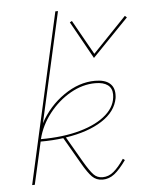

<svg xmlns="http://www.w3.org/2000/svg" viewBox="-52 -753 607 798"><g transform="rotate(-5 251.5 -354.0)"><path d="M435 -76 443 -70Q416 -32 393.5 -14.5Q371 3 344 3Q318 3 300.5 -14.5Q283 -32 259 -74L196 -183Q151 -177 101 -177L61 0H50L209 -711H220L117 -252Q154 -321 217.5 -365Q281 -409 348 -409Q388 -409 408 -392.5Q428 -376 428 -346Q428 -336 427 -330Q417 -274 358.5 -236.5Q300 -199 207 -185L269 -78Q292 -39 307 -23Q322 -7 345 -7Q370 -7 391 -24.5Q412 -42 435 -76ZM352 -504 265 -660 274 -665 355 -521 495 -667 503 -660ZM103 -187Q196 -187 267 -207Q338 -227 378 -263Q418 -299 418 -346Q418 -372 400 -385.5Q382 -399 348 -399Q295 -399 244 -370Q193 -341 155 -292.5Q117 -244 103 -187Z"/></g></svg>

Font: Ysabeau Infant Hairline
Style: Italic
Weight: 100
Italic angle: -12°
Designer: Christian Thalmann (Catharsis Fonts)
Version: Version 0.003